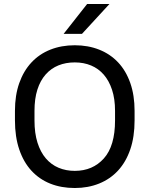

<svg xmlns="http://www.w3.org/2000/svg" viewBox="-20 -935 750 963"><path d="M355 8Q287 8 232 -14Q177 -36 137.5 -79Q98 -122 76.5 -185.5Q55 -249 55 -331V-379Q55 -457 76.5 -518Q98 -579 137.5 -621.5Q177 -664 232.5 -686Q288 -708 355 -708Q422 -708 477.5 -686Q533 -664 572.5 -622Q612 -580 633.5 -518.5Q655 -457 655 -379V-331Q655 -249 633.5 -186Q612 -123 572.5 -80Q533 -37 477.5 -14.5Q422 8 355 8ZM355 -78Q445 -78 501 -140.5Q557 -203 557 -331V-379Q557 -439 542 -484.5Q527 -530 500.5 -560.5Q474 -591 437 -606.5Q400 -622 355 -622Q310 -622 273 -607Q236 -592 209 -561.5Q182 -531 167.5 -485.5Q153 -440 153 -379V-331Q153 -267 168 -219.5Q183 -172 210 -140.5Q237 -109 274 -93.5Q311 -78 355 -78ZM417 -915H529L391 -765H299Z"/></svg>

Font: PT Root UI Medium
Style: Regular
Weight: 500
Designer: Vitaly Kuzmin
Foundry: ParaType Ltd.
Version: Version 2.001G